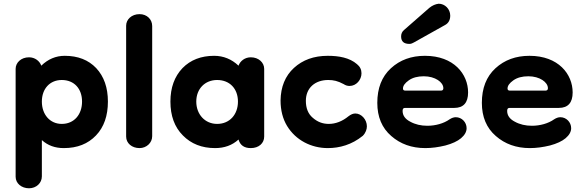

<svg xmlns="http://www.w3.org/2000/svg" viewBox="-20 -780 3130 1032"><path d="M323 16C396 16 453 -7 496 -52C539 -97 560 -158 560 -234C560 -309 539 -369 497 -414C455 -458 399 -480 328 -480C280 -480 238 -462 202 -427C193 -452 168 -472 136 -472C93 -472 64 -443 64 -410V170C64 206 96 232 136 232C175 232 205 204 205 168V-27C237 2 276 16 323 16ZM312 -114C248 -114 205 -165 205 -234C205 -303 248 -350 312 -350C379 -350 421 -303 421 -234C421 -165 379 -114 312 -114Z M730 16C767 16 798 -12 798 -48V-640C798 -676 770 -704 730 -704C687 -704 658 -675 658 -642V-46C658 -10 689 16 730 16Z M1136 16C1186 16 1228 1 1262 -30C1271 1 1293 16 1328 16C1371 16 1400 -10 1400 -46V-410C1400 -443 1371 -472 1328 -472C1296 -472 1271 -452 1262 -427C1225 -462 1181 -480 1131 -480C1061 -480 1004 -458 961 -414C918 -369 896 -309 896 -234C896 -158 918 -97 963 -52C1007 -7 1065 16 1136 16ZM1147 -114C1082 -114 1035 -165 1035 -234C1035 -303 1082 -350 1147 -350C1215 -350 1259 -303 1259 -234C1259 -165 1215 -114 1147 -114Z M1742 16C1805 16 1871 -2 1930 -50C1946 -66 1952 -86 1952 -101C1952 -137 1923 -170 1890 -170C1878 -170 1866 -165 1853 -155C1820 -128 1784 -114 1747 -114C1714 -114 1686 -125 1661 -147C1636 -168 1624 -199 1624 -238C1624 -307 1673 -350 1744 -350C1773 -350 1795 -345 1827 -328C1837 -321 1848 -318 1859 -318C1895 -318 1923 -351 1923 -386C1923 -406 1915 -422 1899 -435C1859 -470 1801 -480 1742 -480C1667 -480 1607 -458 1560 -415C1513 -372 1489 -313 1488 -240C1488 -187 1500 -141 1523 -103C1570 -26 1653 16 1742 16Z M2152 -619C2141 -610 2136 -598 2136 -584C2136 -557 2151 -544 2181 -544C2192 -544 2198 -549 2205 -552L2373 -646C2391 -656 2400 -673 2400 -696C2400 -732 2371 -760 2338 -760C2321 -758 2304 -751 2288 -738ZM2266 16C2301 16 2337 11 2374 2C2411 -8 2439 -21 2458 -37C2478 -54 2488 -72 2488 -91C2488 -123 2462 -150 2430 -150C2419 -150 2408 -146 2397 -139C2365 -116 2320 -104 2277 -104C2243 -104 2212 -111 2185 -126C2158 -140 2144 -159 2144 -184C2144 -195 2148 -200 2157 -200H2422C2471 -200 2496 -228 2496 -283C2496 -381 2420 -480 2264 -480C2191 -480 2130 -458 2081 -413C2032 -368 2008 -306 2008 -227C2008 -152 2033 -92 2083 -49C2132 -6 2193 16 2266 16ZM2158 -293C2150 -293 2146 -297 2146 -304C2146 -319 2156 -333 2177 -348C2198 -363 2225 -370 2258 -370C2319 -370 2363 -338 2363 -306C2363 -293 2353 -293 2349 -293Z M2828 16C2863 16 2899 11 2936 2C2973 -8 3001 -21 3020 -37C3040 -54 3050 -72 3050 -91C3050 -123 3024 -150 2992 -150C2981 -150 2970 -146 2959 -139C2927 -116 2882 -104 2839 -104C2805 -104 2774 -111 2747 -126C2720 -140 2706 -159 2706 -184C2706 -195 2710 -200 2719 -200H2984C3033 -200 3058 -228 3058 -283C3058 -381 2982 -480 2826 -480C2753 -480 2692 -458 2643 -413C2594 -368 2570 -306 2570 -227C2570 -152 2595 -92 2645 -49C2694 -6 2755 16 2828 16ZM2720 -293C2712 -293 2708 -297 2708 -304C2708 -319 2718 -333 2739 -348C2760 -363 2787 -370 2820 -370C2881 -370 2925 -338 2925 -306C2925 -293 2915 -293 2911 -293Z"/></svg>

Font: Dongle
Style: Bold
Weight: 700
Designer: Yanghee Ryu
Foundry: Yanghee Ryu
Version: Version 2.000